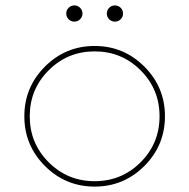

<svg xmlns="http://www.w3.org/2000/svg" viewBox="-20 -680 700 710"><path d="M276.2 -608.8Q267.5 -600 255 -600Q242.5 -600 233.8 -608.8Q225 -617.5 225 -630Q225 -642.5 233.8 -651.2Q242.5 -660 255 -660Q267.5 -660 276.2 -651.2Q285 -642.5 285 -630Q285 -617.5 276.2 -608.8ZM426.2 -608.8Q417.5 -600 405 -600Q392.5 -600 383.8 -608.8Q375 -617.5 375 -630Q375 -642.5 383.8 -651.2Q392.5 -660 405 -660Q417.5 -660 426.2 -651.2Q435 -642.5 435 -630Q435 -617.5 426.2 -608.8ZM513.8 -66.2Q437.5 10 330 10Q222.5 10 146.2 -66.2Q70 -142.5 70 -250Q70 -357.5 146.2 -433.8Q222.5 -510 330 -510Q437.5 -510 513.8 -433.8Q590 -357.5 590 -250Q590 -142.5 513.8 -66.2ZM160 -80Q230 -10 330 -10Q430 -10 500 -80Q570 -150 570 -250Q570 -350 500 -420Q430 -490 330 -490Q230 -490 160 -420Q90 -350 90 -250Q90 -150 160 -80Z"/></svg>

Font: Now Thin
Style: Regular
Weight: 250
Designer: Alfredo Marco Pradil
Foundry: Alfredo Marco Pradil
Version: Version 1.002;PS 001.002;hotconv 1.0.88;makeotf.lib2.5.64775